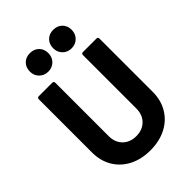

<svg xmlns="http://www.w3.org/2000/svg" viewBox="-265 -1036 1159 1159"><g transform="rotate(-45 314.5 -457.0)"><path d="M315 8Q238 8 179.5 -22Q121 -52 88.5 -106.5Q56 -161 56 -232V-688Q56 -693 59.5 -696.5Q63 -700 68 -700H185Q190 -700 193.5 -696.5Q197 -693 197 -688V-231Q197 -178 229.5 -145.5Q262 -113 315 -113Q368 -113 400.5 -145.5Q433 -178 433 -231V-688Q433 -693 436.5 -696.5Q440 -700 445 -700H562Q567 -700 570.5 -696.5Q574 -693 574 -688V-232Q574 -161 541.5 -106.5Q509 -52 450.5 -22Q392 8 315 8ZM414 -764Q380 -764 357.5 -786.5Q335 -809 335 -843Q335 -878 357 -900Q379 -922 414 -922Q449 -922 471 -900Q493 -878 493 -843Q493 -809 470.5 -786.5Q448 -764 414 -764ZM215 -764Q181 -764 158.5 -786.5Q136 -809 136 -843Q136 -878 158 -900Q180 -922 215 -922Q250 -922 272 -900Q294 -878 294 -843Q294 -809 271.5 -786.5Q249 -764 215 -764Z"/></g></svg>

Font: LinhAnh
Style: Bold
Weight: 700
Designer: Jeremy Tribby
Foundry: Tribby Type
Version: Version 1.408